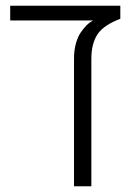

<svg xmlns="http://www.w3.org/2000/svg" viewBox="-20 -650 457 670"><path d="M238.3 0V-446.3Q238.3 -474.6 244.9 -498.3Q251.5 -522 261.7 -536.6Q273.4 -553.2 282.5 -562.3Q291.5 -571.3 304.7 -578.6H15.6V-629.9H399.9V-584.5Q372.6 -574.2 352.5 -561Q332.5 -547.9 320.8 -531.2Q298.8 -498 298.8 -445.8V0Z"/></svg>

Font: Open Sans SemiCondensed Light
Style: Regular
Weight: 300
Width: 4
Designer: Monotype Design Team
Foundry: Monotype Imaging Inc.
Version: Version 3.000